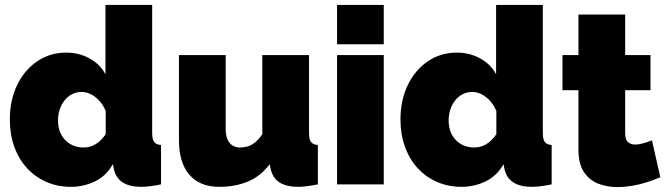

<svg xmlns="http://www.w3.org/2000/svg" viewBox="-20 -750 2712 781"><path d="M20 -264Q20 -342 49.5 -403.5Q79 -465 131 -500.5Q183 -536 250 -536Q301 -536 344 -512.5Q387 -489 409 -448V-730H599V-210Q599 -183 607 -172.5Q615 -162 635 -160V0Q586 10 555 10Q507 10 479 -8Q451 -26 443 -63L439 -82Q412 -34 366 -12Q320 10 268 10Q214 10 168.5 -10Q123 -30 89.5 -66.5Q56 -103 38 -153.5Q20 -204 20 -264ZM410 -204V-298Q401 -321 385.5 -338.5Q370 -356 351 -366Q332 -376 312 -376Q291 -376 273.5 -367Q256 -358 243 -342Q230 -326 223 -305Q216 -284 216 -260Q216 -235 223.5 -215Q231 -195 245 -180.5Q259 -166 278 -158Q297 -150 320 -150Q334 -150 346 -153.5Q358 -157 369 -163.5Q380 -170 390.5 -180.5Q401 -191 410 -204Z M708 -180V-526H898V-223Q898 -189 913.5 -169.5Q929 -150 956 -150Q971 -150 986 -154Q1001 -158 1016.5 -170Q1032 -182 1047 -204V-526H1237V-210Q1237 -183 1245 -172.5Q1253 -162 1273 -160V0Q1248 5 1228 7.5Q1208 10 1193 10Q1145 10 1117 -8Q1089 -26 1081 -63L1077 -82Q1040 -33 988.5 -11.5Q937 10 872 10Q793 10 750.5 -39Q708 -88 708 -180Z M1351 0V-526H1541V0ZM1351 -570V-730H1541V-570Z M1609 -264Q1609 -342 1638.5 -403.5Q1668 -465 1720 -500.5Q1772 -536 1839 -536Q1890 -536 1933 -512.5Q1976 -489 1998 -448V-730H2188V-210Q2188 -183 2196 -172.5Q2204 -162 2224 -160V0Q2175 10 2144 10Q2096 10 2068 -8Q2040 -26 2032 -63L2028 -82Q2001 -34 1955 -12Q1909 10 1857 10Q1803 10 1757.5 -10Q1712 -30 1678.5 -66.5Q1645 -103 1627 -153.5Q1609 -204 1609 -264ZM1999 -204V-298Q1990 -321 1974.5 -338.5Q1959 -356 1940 -366Q1921 -376 1901 -376Q1880 -376 1862.5 -367Q1845 -358 1832 -342Q1819 -326 1812 -305Q1805 -284 1805 -260Q1805 -235 1812.5 -215Q1820 -195 1834 -180.5Q1848 -166 1867 -158Q1886 -150 1909 -150Q1923 -150 1935 -153.5Q1947 -157 1958 -163.5Q1969 -170 1979.5 -180.5Q1990 -191 1999 -204Z M2666 -29Q2640 -18 2610.5 -8.5Q2581 1 2550.5 6Q2520 11 2491 11Q2448 11 2412 -3.5Q2376 -18 2354.5 -51.5Q2333 -85 2333 -142V-383H2268V-526H2333V-691H2523V-526H2626V-383H2523V-209Q2523 -183 2534 -172.5Q2545 -162 2564 -162Q2578 -162 2596 -167Q2614 -172 2632 -179Z"/></svg>

Font: Raleway Thin Black
Style: Regular
Weight: 900
Version: Version 4.026